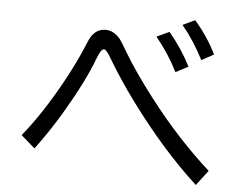

<svg xmlns="http://www.w3.org/2000/svg" viewBox="-53 -835 1105 883"><g transform="rotate(5 500.0 -393.5)"><path d="M64 -174.8Q148.9 -279.3 231 -426.3Q291 -534.2 329.1 -628.9Q354 -690.9 406.2 -690.9Q444.8 -690.9 475.1 -654.3Q483.4 -643.6 513.2 -592.8Q561.5 -511.2 651.4 -394Q787.1 -218.3 935.1 -85.9L881.8 -16.1Q721.2 -163.1 567.4 -371.6Q495.1 -469.7 440.9 -561.5Q418 -601.1 406.7 -601.1Q393.1 -601.1 376 -555.2Q335 -445.8 245.1 -294.4Q186.5 -196.3 127.9 -119.1ZM743.2 -524.9Q704.1 -604 642.1 -680.2L700.2 -707Q761.2 -633.8 800.8 -555.2ZM856.9 -590.3Q813 -676.8 756.8 -744.1L813 -771Q874.5 -700.2 913.1 -621.1Z"/></g></svg>

Font: FORM UDPGothic
Style: Regular
Weight: 400
Foundry: Pronama LLC
Version: Version 1.05101